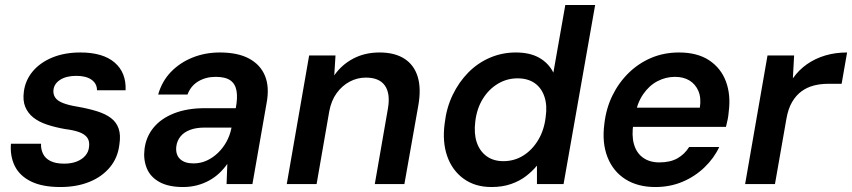

<svg xmlns="http://www.w3.org/2000/svg" viewBox="-20 -740 3426 772"><path d="M223 12Q150 12 104.5 -10.5Q59 -33 39.5 -72.5Q20 -112 24 -162H145Q144 -140 153 -121.5Q162 -103 183 -92.5Q204 -82 238 -82Q267 -82 288.5 -90.5Q310 -99 323 -114Q336 -129 338 -149Q341 -173 330.5 -187Q320 -201 297.5 -209Q275 -217 242 -221Q202 -228 169 -239Q136 -250 114 -267.5Q92 -285 81.5 -310.5Q71 -336 76 -372Q82 -418 112 -453.5Q142 -489 191 -509Q240 -529 303 -529Q394 -529 441 -488.5Q488 -448 485 -377H370Q370 -404 348 -419.5Q326 -435 287 -435Q247 -435 222.5 -419.5Q198 -404 195 -379Q193 -362 201.5 -348.5Q210 -335 232.5 -326Q255 -317 292 -311Q337 -303 370.5 -292.5Q404 -282 426 -265.5Q448 -249 457 -223Q466 -197 460 -159Q454 -106 422 -67.5Q390 -29 339 -8.5Q288 12 223 12Z M716 12Q657 12 620.5 -8.5Q584 -29 570 -64Q556 -99 561 -140Q567 -190 597.5 -227Q628 -264 680.5 -284.5Q733 -305 803 -305H928Q936 -347 931 -375Q926 -403 906 -417Q886 -431 847 -431Q808 -431 777.5 -413Q747 -395 734 -360H616Q631 -413 667 -450.5Q703 -488 754 -508.5Q805 -529 864 -529Q936 -529 981.5 -504.5Q1027 -480 1045.5 -435Q1064 -390 1052 -326L995 0H891L894 -81Q880 -61 862 -44Q844 -27 821.5 -14.5Q799 -2 772.5 5Q746 12 716 12ZM758 -83Q786 -83 810.5 -94Q835 -105 855.5 -124.5Q876 -144 890 -169Q904 -194 910 -223L911 -227H802Q768 -227 743.5 -217.5Q719 -208 705.5 -191Q692 -174 689 -152Q685 -119 703.5 -101Q722 -83 758 -83Z M1133 0 1223 -517H1329L1324 -437Q1354 -480 1400.5 -504.5Q1447 -529 1506 -529Q1567 -529 1606 -504Q1645 -479 1659.5 -431.5Q1674 -384 1662 -316L1606 0H1487L1540 -305Q1550 -364 1527.5 -396Q1505 -428 1451 -428Q1417 -428 1386.5 -412Q1356 -396 1334 -366Q1312 -336 1304 -293L1253 0Z M1956 12Q1890 12 1844 -21.5Q1798 -55 1778 -112.5Q1758 -170 1768 -244Q1775 -306 1800 -358Q1825 -410 1863 -448.5Q1901 -487 1950 -508Q1999 -529 2054 -529Q2111 -529 2148.5 -507.5Q2186 -486 2205 -448L2253 -720H2373L2246 0H2139V-74Q2120 -51 2094.5 -31.5Q2069 -12 2034.5 0Q2000 12 1956 12ZM2004 -92Q2048 -92 2084 -114.5Q2120 -137 2144 -177Q2168 -217 2174 -269Q2181 -316 2169 -351.5Q2157 -387 2129.5 -406Q2102 -425 2061 -425Q2018 -425 1981.5 -403Q1945 -381 1921 -342Q1897 -303 1891 -251Q1885 -203 1897 -167.5Q1909 -132 1936.5 -112Q1964 -92 2004 -92Z M2615 12Q2544 12 2494.5 -19.5Q2445 -51 2422.5 -108.5Q2400 -166 2410 -242Q2417 -304 2442.5 -356Q2468 -408 2508 -447Q2548 -486 2599 -507.5Q2650 -529 2710 -529Q2784 -529 2831.5 -497.5Q2879 -466 2899 -412Q2919 -358 2910 -290Q2909 -276 2906 -260.5Q2903 -245 2899 -230H2493L2507 -307H2794Q2800 -347 2788 -374.5Q2776 -402 2752 -416.5Q2728 -431 2694 -431Q2657 -431 2623.5 -413.5Q2590 -396 2566 -361Q2542 -326 2532 -273L2527 -244Q2519 -196 2529 -160.5Q2539 -125 2565.5 -106Q2592 -87 2631 -87Q2675 -87 2704 -103.5Q2733 -120 2751 -149H2872Q2851 -104 2812.5 -67Q2774 -30 2724 -9Q2674 12 2615 12Z M2976 0 3066 -517H3173L3168 -425Q3192 -459 3225 -482Q3258 -505 3298.5 -517Q3339 -529 3386 -529L3364 -403H3308Q3279 -403 3252 -396Q3225 -389 3203 -373Q3181 -357 3165 -330Q3149 -303 3142 -262L3096 0Z"/></svg>

Font: DM Sans 11pt SemiBold
Style: Italic
Weight: 600
Italic angle: -10°
Version: Version 4.004;gftools[0.9.30]